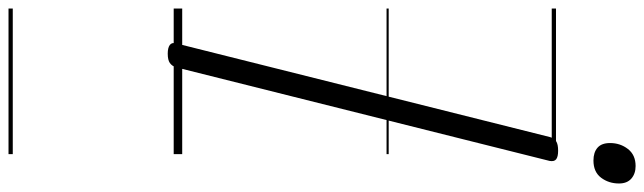

<svg xmlns="http://www.w3.org/2000/svg" viewBox="-551 -574 1513 451"><g transform="rotate(90 205.5 -348.5)"><path d="M106 14Q92 14 85.5 9Q79 4 82 -6L302 -884Q305 -894 312 -898.5Q319 -903 334 -903Q348 -903 354 -898.5Q360 -894 358 -883L138 -5Q135 4 128 9Q121 14 106 14ZM357 -986Q338 -986 327 -995.5Q316 -1005 316 -1025Q316 -1049 330 -1067Q344 -1085 370 -1085Q388 -1085 399.5 -1075Q411 -1065 411 -1046Q411 -1022 397.5 -1004Q384 -986 357 -986ZM0 378H342V388H0ZM0 -20H342V0H0ZM0 -505H342V-500H0ZM0 -898H342V-888H0Z"/></g></svg>

Font: Playwrite DE SAS Guides
Style: Regular
Weight: 400
Designer: Veronika Burian, José Scaglione
Foundry: TypeTogether
Version: Version 1.003